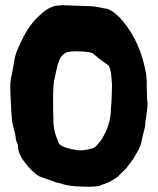

<svg xmlns="http://www.w3.org/2000/svg" viewBox="-20 -724 608 737"><path d="M20 -409C18 -375 22 -336 23 -305V-297C23 -289 25 -282 25 -278C25 -248 39 -214 40 -198C41 -180 48 -174 49 -165C49 -135 65 -114 78 -97C93 -77 110 -61 126 -50H127V-49C140 -42 157 -39 164 -35H165L190 -26C193 -25 195 -23 199 -23L216 -19C234 -12 265 -8 290 -8L319 -7C333 -7 345 -8 360 -10H362L363 -11C373 -16 392 -21 405 -28H406V-29C417 -36 428 -42 437 -50V-51C451 -66 462 -72 476 -93C486 -106 495 -118 503 -134C513 -150 522 -167 525 -190C528 -208 538 -230 538 -256C539 -261 542 -280 543 -290C544 -304 549 -322 545 -339C544 -343 544 -364 544 -369V-371C544 -380 543 -386 543 -394C544 -407 543 -423 541 -439V-440C527 -518 499 -586 453 -641C440 -658 419 -678 401 -686C398 -688 393 -691 386 -691H384C352 -698 338 -701 302 -701L224 -704H217C211 -704 209 -703 209 -703C190 -703 171 -696 155 -684C118 -657 86 -619 62 -566C47 -536 36 -509 34 -486C29 -461 28 -447 23 -428ZM184 -302V-325C183 -355 184 -383 187 -412C193 -436 195 -451 202 -478L205 -484C209 -503 221 -517 238 -524C243 -526 267 -527 267 -527C292 -527 320 -526 335 -520L350 -508C360 -498 385 -482 396 -473C406 -462 408 -429 410 -397C409 -365 409 -340 406 -310V-309C406 -259 388 -215 366 -183C366 -183 346 -159 345 -160C336 -151 283 -142 266 -150H264C262 -150 260 -151 255 -151C254 -151 249 -154 243 -154C226 -159 208 -167 205 -176C202 -182 197 -199 194 -205C188 -223 185 -242 185 -262Z"/></svg>

Font: Vapor
Style: Bd
Weight: 700
Foundry: Cannot Into Space Fonts
Version: Version 0.179